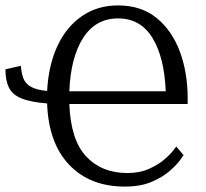

<svg xmlns="http://www.w3.org/2000/svg" viewBox="-20 -679 761 709"><path d="M236 -295Q241 -162 298.5 -101Q356 -40 450 -40Q495 -40 529 -55Q563 -70 585.5 -89Q608 -108 619.5 -123Q631 -138 631 -138L658 -106Q658 -106 645.5 -88.5Q633 -71 607 -48Q581 -25 540 -7.5Q499 10 441 10Q312 10 235.5 -70.5Q159 -151 154 -297Q92 -302 58.5 -316Q25 -330 12.5 -356.5Q0 -383 0 -423L57 -436Q59 -410 66 -390.5Q73 -371 93.5 -359Q114 -347 154 -343Q159 -438 192 -509Q225 -580 282.5 -619.5Q340 -659 416 -659Q502 -659 559 -612Q616 -565 644.5 -487.5Q673 -410 673 -316V-295ZM416 -611Q333 -611 287 -539Q241 -467 236 -342H592Q587 -467 543 -539Q499 -611 416 -611Z"/></svg>

Font: Arsenal SC
Style: Regular
Weight: 400
Designer: Andrij Shevchenko
Foundry: Stairsfor
Version: Version 2.001; ttfautohint (v1.8.4.7-5d5b)